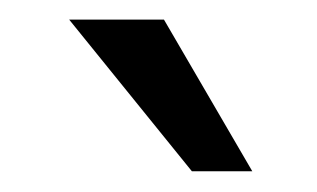

<svg xmlns="http://www.w3.org/2000/svg" viewBox="-20 -749 315 191"><path d="M48.8 -729.5H143.1L231 -578.6H170.9Z"/></svg>

Font: Wand UI Pro
Style: Regular
Weight: 400
Designer: Andreas Faust
Version: Version 1.003;FEAKit 1.0